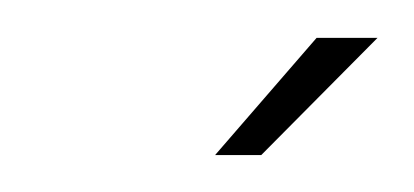

<svg xmlns="http://www.w3.org/2000/svg" viewBox="-20 -692 224 104"><path d="M96.5 -608H121.5L184.5 -671.5H151.5Z"/></svg>

Font: Anybody Condensed ExtraLight
Style: Italic
Weight: 250
Width: 3
Italic angle: -10°
Version: Version 1.113;gftools[0.9.25]